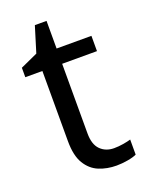

<svg xmlns="http://www.w3.org/2000/svg" viewBox="-129 -726 619 803"><g transform="rotate(-20 180.5 -324.5)"><path d="M264 -62Q284 -62 305 -65.5Q326 -69 339 -73V-6Q325 1 299 5.5Q273 10 249 10Q207 10 171.5 -4.5Q136 -19 114 -55Q92 -91 92 -156V-468H16V-510L93 -545L128 -659H180V-536H335V-468H180V-158Q180 -109 203.5 -85.5Q227 -62 264 -62Z"/></g></svg>

Font: loriya25
Style: Book
Weight: 400
Designer: Jelle Bosma - Monotype Design Team
Foundry: Monotype Imaging Inc.
Version: Version 2.003